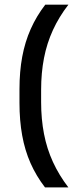

<svg xmlns="http://www.w3.org/2000/svg" viewBox="-20 -696 338 838"><path d="M159.5 -304V-250.5Q159.5 -176.5 172 -111.8Q184.5 -47 211 10.8Q237.5 68.5 278.5 122H176.5Q138 72 113.2 16Q88.5 -40 76.8 -105Q65 -170 65 -247.5V-306.5Q65 -383.5 77 -448.2Q89 -513 114 -569.2Q139 -625.5 177.5 -675.5H278.5Q237.5 -622.5 211 -564.8Q184.5 -507 172 -442.5Q159.5 -378 159.5 -304Z"/></svg>

Font: Anek Devanagari Medium
Style: Regular
Weight: 500
Designer: Kailash Malviya (Devanagari) & Yesha Goshar (Latin)
Foundry: Ek Type
Version: Version 1.003